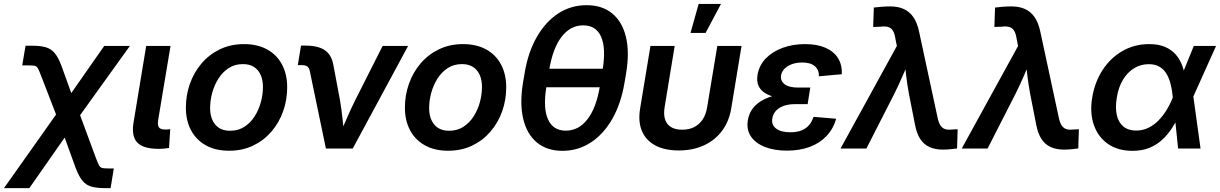

<svg xmlns="http://www.w3.org/2000/svg" viewBox="-78 -766 6290 990"><path d="M-57.6 204.1 256.3 -239.3H310.1L417.5 51.3Q427.2 76.2 433.3 87.2Q439.5 98.1 449.2 100.3Q459 102.5 478.5 102.5H508.8L492.2 204.1H465.3Q423.3 204.1 395.3 196.8Q367.2 189.5 348.1 167Q329.1 144.5 312 99.6L255.4 -56.6L73.2 204.1ZM233.4 -117.7 133.8 -375.5Q124 -401.4 117.9 -412.6Q111.8 -423.8 102.5 -426.3Q93.3 -428.7 73.2 -428.7H36.6L53.7 -530.3H86.9Q128.9 -530.3 156.7 -522.7Q184.6 -515.1 203.9 -492.4Q223.1 -469.7 239.7 -424.3L289.6 -286.1L459.5 -529.3H591.8L295.9 -117.7Z M740.7 1.5Q660.6 1.5 629.9 -31Q599.1 -63.5 610.4 -133.3L675.8 -529.3H801.3L737.8 -148.9Q733.4 -121.1 741.2 -109.6Q749 -98.1 774.4 -98.1Q782.7 -98.1 789.1 -98.6Q795.4 -99.1 799.8 -100.1L793.5 -2.9Q783.7 -1.5 770 0Q756.3 1.5 740.7 1.5Z M1103 11.2Q1033.7 11.2 983.9 -16.4Q934.1 -43.9 907.2 -94Q880.4 -144 880.4 -210.9Q880.4 -275.4 901.4 -334.5Q922.4 -393.6 961.7 -439.5Q1001 -485.4 1056.4 -512Q1111.8 -538.6 1180.2 -538.6Q1249.5 -538.6 1299.6 -511Q1349.6 -483.4 1376.2 -433.1Q1402.8 -382.8 1402.8 -315.4Q1402.8 -251.5 1382.1 -192.6Q1361.3 -133.8 1322 -87.9Q1282.7 -42 1227.5 -15.4Q1172.4 11.2 1103 11.2ZM1108.4 -91.8Q1150.4 -91.8 1182.1 -112.3Q1213.9 -132.8 1235.1 -166.3Q1256.3 -199.7 1267.1 -239.5Q1277.8 -279.3 1277.8 -317.4Q1277.8 -353.5 1265.9 -380.1Q1253.9 -406.7 1231 -421.1Q1208 -435.5 1174.8 -435.5Q1132.8 -435.5 1101.3 -415Q1069.8 -394.5 1048.6 -361.1Q1027.3 -327.6 1016.4 -287.8Q1005.4 -248 1005.4 -209Q1005.4 -155.3 1032 -123.5Q1058.6 -91.8 1108.4 -91.8Z M1602.5 0 1519.5 -399.4Q1516.1 -416 1506.6 -423.1Q1497.1 -430.2 1478.5 -430.2H1457.5L1474.1 -530.8H1497.1Q1563.5 -530.8 1598.1 -506.3Q1632.8 -481.9 1641.6 -427.7L1675.3 -248Q1683.1 -200.7 1688.2 -153.6Q1693.4 -106.4 1698.2 -58.6H1668Q1689 -106.4 1709.2 -153.6Q1729.5 -200.7 1752.9 -248L1895 -529.3H2026.4L1740.7 0Z M2232.4 11.2Q2163.1 11.2 2113.3 -16.4Q2063.5 -43.9 2036.6 -94Q2009.8 -144 2009.8 -210.9Q2009.8 -275.4 2030.8 -334.5Q2051.8 -393.6 2091.1 -439.5Q2130.4 -485.4 2185.8 -512Q2241.2 -538.6 2309.6 -538.6Q2378.9 -538.6 2429 -511Q2479 -483.4 2505.6 -433.1Q2532.2 -382.8 2532.2 -315.4Q2532.2 -251.5 2511.5 -192.6Q2490.7 -133.8 2451.4 -87.9Q2412.1 -42 2356.9 -15.4Q2301.8 11.2 2232.4 11.2ZM2237.8 -91.8Q2279.8 -91.8 2311.5 -112.3Q2343.3 -132.8 2364.5 -166.3Q2385.7 -199.7 2396.5 -239.5Q2407.2 -279.3 2407.2 -317.4Q2407.2 -353.5 2395.3 -380.1Q2383.3 -406.7 2360.4 -421.1Q2337.4 -435.5 2304.2 -435.5Q2262.2 -435.5 2230.7 -415Q2199.2 -394.5 2178 -361.1Q2156.7 -327.6 2145.8 -287.8Q2134.8 -248 2134.8 -209Q2134.8 -155.3 2161.4 -123.5Q2188 -91.8 2237.8 -91.8Z M2822.3 11.7Q2742.2 11.7 2690.4 -31.2Q2638.7 -74.2 2619.9 -153.1Q2601.1 -231.9 2618.7 -339.4L2627 -388.2Q2644.5 -495.6 2689.5 -574.5Q2734.4 -653.3 2800 -696.3Q2865.7 -739.3 2946.8 -739.3Q3027.3 -739.3 3079.1 -696.3Q3130.9 -653.3 3149.7 -574.7Q3168.5 -496.1 3150.4 -388.2L3142.1 -339.4Q3124 -231.4 3078.9 -152.6Q3033.7 -73.7 2967.8 -31Q2901.9 11.7 2822.3 11.7ZM2839.4 -92.3Q2905.8 -92.3 2951.2 -151.1Q2996.6 -210 3015.1 -320.8L3029.3 -406.7Q3047.4 -517.6 3021.5 -576.4Q2995.6 -635.3 2929.2 -635.3Q2863.3 -635.3 2817.9 -576.4Q2772.5 -517.6 2753.9 -406.7L2739.7 -320.8Q2721.2 -209 2747.6 -150.6Q2773.9 -92.3 2839.4 -92.3ZM2713.9 -315.9 2729.5 -411.6H3055.7L3039.6 -315.9Z M3421.4 9.8Q3349.1 9.8 3300.5 -16.4Q3252 -42.5 3231.7 -91.1Q3211.4 -139.6 3222.7 -207L3275.9 -529.3H3400.9L3349.1 -214.4Q3342.8 -176.3 3351.3 -150.1Q3359.9 -124 3382.1 -110.6Q3404.3 -97.2 3439.5 -97.2Q3474.6 -97.2 3501.2 -110.6Q3527.8 -124 3545.2 -150.1Q3562.5 -176.3 3568.4 -214.4L3620.6 -529.3H3745.6L3692.4 -207Q3681.2 -139.6 3644.8 -91.1Q3608.4 -42.5 3551.5 -16.4Q3494.6 9.8 3421.4 9.8ZM3482.4 -596.2 3524.4 -745.6H3639.6L3560.1 -596.2Z M3979.5 10.7Q3915 10.7 3866.7 -8.1Q3818.4 -26.9 3794.2 -62Q3770 -97.2 3778.3 -147Q3783.7 -180.2 3802.5 -205.6Q3821.3 -231 3852.3 -248.5Q3883.3 -266.1 3925 -275.4Q3966.8 -284.7 4018.6 -284.7H4095.2L4086.4 -229H4020.5Q3988.3 -229 3963.4 -220.2Q3938.5 -211.4 3923.3 -195.1Q3908.2 -178.7 3904.3 -156.2Q3898.4 -123 3923.3 -103.5Q3948.2 -84 3997.6 -84Q4030.8 -84 4054.2 -93.3Q4077.6 -102.5 4093 -120.1Q4108.4 -137.7 4116.7 -163.6L4233.4 -153.8Q4218.8 -101.6 4183.8 -64.7Q4148.9 -27.8 4097.2 -8.5Q4045.4 10.7 3979.5 10.7ZM4018.1 -255.4Q3965.8 -255.4 3927.5 -263.4Q3889.2 -271.5 3865.2 -287.1Q3841.3 -302.7 3832 -326.2Q3822.8 -349.6 3828.1 -380.9Q3836.4 -429.2 3870.6 -464.6Q3904.8 -500 3957.3 -519.3Q4009.8 -538.6 4073.2 -538.6Q4134.8 -538.6 4177.7 -520Q4220.7 -501.5 4242.7 -466.8Q4264.6 -432.1 4262.7 -383.3L4144.5 -372.6Q4145.5 -405.8 4123.5 -424.8Q4101.6 -443.8 4058.1 -443.8Q4014.2 -443.8 3984.1 -425Q3954.1 -406.2 3949.2 -376.5Q3945.3 -349.6 3967.3 -332Q3989.3 -314.5 4037.1 -314.5H4100.1L4090.3 -255.4Z M4255.9 0 4546.4 -528.8 4538.1 -570.8Q4534.2 -595.7 4525.1 -609.1Q4516.1 -622.6 4501 -627Q4485.8 -631.3 4462.4 -628.4L4424.3 -627L4427.7 -727.1Q4445.3 -729.5 4467.5 -731.2Q4489.7 -732.9 4512.7 -732.9Q4553.2 -732.9 4582.8 -719.2Q4612.3 -705.6 4631.6 -677.5Q4650.9 -649.4 4660.6 -605L4756.8 -157.7Q4762.2 -132.8 4771.5 -118.9Q4780.8 -105 4795.2 -100.3Q4809.6 -95.7 4830.1 -98.1L4859.9 -99.6L4856.9 -0.5Q4842.3 1.5 4823 3.4Q4803.7 5.4 4783.2 5.4Q4743.2 5.4 4714.1 -8.1Q4685.1 -21.5 4666.7 -49.8Q4648.4 -78.1 4640.1 -122.6L4608.9 -281.2Q4600.1 -328.6 4594.5 -375.5Q4588.9 -422.4 4584 -470.2H4617.7Q4596.7 -422.4 4576.4 -375.2Q4556.2 -328.1 4532.7 -281.2L4389.2 0Z M4880.9 0 5171.4 -528.8 5163.1 -570.8Q5159.2 -595.7 5150.1 -609.1Q5141.1 -622.6 5126 -627Q5110.8 -631.3 5087.4 -628.4L5049.3 -627L5052.7 -727.1Q5070.3 -729.5 5092.5 -731.2Q5114.7 -732.9 5137.7 -732.9Q5178.2 -732.9 5207.8 -719.2Q5237.3 -705.6 5256.6 -677.5Q5275.9 -649.4 5285.6 -605L5381.8 -157.7Q5387.2 -132.8 5396.5 -118.9Q5405.8 -105 5420.2 -100.3Q5434.6 -95.7 5455.1 -98.1L5484.9 -99.6L5481.9 -0.5Q5467.3 1.5 5448 3.4Q5428.7 5.4 5408.2 5.4Q5368.2 5.4 5339.1 -8.1Q5310.1 -21.5 5291.7 -49.8Q5273.4 -78.1 5265.1 -122.6L5233.9 -281.2Q5225.1 -328.6 5219.5 -375.5Q5213.9 -422.4 5209 -470.2H5242.7Q5221.7 -422.4 5201.4 -375.2Q5181.2 -328.1 5157.7 -281.2L5014.2 0Z M5761.7 11.7Q5687 11.7 5635.7 -23.4Q5584.5 -58.6 5562.5 -120.8Q5540.5 -183.1 5553.7 -263.2Q5567.4 -344.7 5608.2 -406.5Q5648.9 -468.3 5710.4 -503.4Q5772 -538.6 5847.7 -538.6Q5896 -538.6 5929.7 -523.9Q5963.4 -509.3 5985.1 -484.1Q6006.8 -459 6018.3 -426.8Q6029.8 -394.5 6034.2 -359.4H6068.4L6074.7 -272L6112.3 0H5996.6L5969.2 -266.1Q5965.8 -301.8 5958 -332.5Q5950.2 -363.3 5936.3 -386.2Q5922.4 -409.2 5900.1 -422.1Q5877.9 -435.1 5845.2 -435.1Q5803.7 -435.1 5769.5 -414.1Q5735.4 -393.1 5712.2 -354.7Q5689 -316.4 5680.7 -263.7Q5671.9 -211.4 5680.4 -173.1Q5689 -134.8 5714.4 -113.8Q5739.7 -92.8 5780.3 -92.8Q5813 -92.8 5841.6 -106.2Q5870.1 -119.6 5893.8 -143.3Q5917.5 -167 5936.5 -197.8Q5955.6 -228.5 5969.2 -263.2L6077.6 -529.3H6192.4L6072.8 -263.2L6036.6 -172.9H6003.4Q5985.8 -137.2 5964.1 -104Q5942.4 -70.8 5913.8 -44.7Q5885.3 -18.6 5847.9 -3.4Q5810.5 11.7 5761.7 11.7Z"/></svg>

Font: Inter 24pt SemiBold
Style: Italic
Weight: 600
Italic angle: -9.3988°
Designer: Rasmus Andersson
Foundry: rsms
Version: Version 4.001;git-66647c0bb